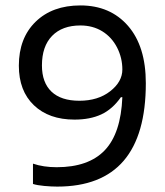

<svg xmlns="http://www.w3.org/2000/svg" viewBox="-20 -774 612 711"><path d="M102.1 -92.8V-168Q140.6 -154.8 189.9 -154.8Q308.1 -154.8 367.9 -217.5Q427.7 -280.3 433.1 -414.1H427.7Q396.5 -369.6 355 -350.3Q313.5 -331.1 255.9 -331.1Q161.1 -331.1 105.5 -384.3Q49.8 -437.5 49.8 -530.8Q49.8 -632.8 111.8 -693.4Q173.8 -753.9 277.8 -753.9Q388.2 -753.9 454.1 -678.2Q520 -602.5 520 -465.8Q520 -274.4 438 -178.7Q356 -83 191.9 -83Q170.9 -83 144 -85.4Q117.2 -87.9 102.1 -92.8ZM135.3 -531.7Q135.3 -468.3 170.7 -434.6Q206.1 -400.9 273.9 -400.9Q342.8 -400.9 387.9 -436Q433.1 -471.2 433.1 -516.6Q433.1 -559.6 413.6 -597.9Q394 -636.2 358.9 -658Q323.7 -679.7 277.8 -679.7Q210.4 -679.7 172.9 -641.1Q135.3 -602.5 135.3 -531.7Z"/></svg>

Font: Noto Sans Telugu UI
Style: Regular
Weight: 400
Designer: Monotype Design Team
Foundry: Monotype Imaging Inc.
Version: Version 1.05